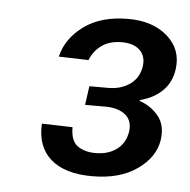

<svg xmlns="http://www.w3.org/2000/svg" viewBox="-37 -747 431 436"><g transform="rotate(5 178.5 -528.5)"><path d="M188 -347Q125 -347 93 -375.5Q61 -404 64 -456L134 -454Q134 -423 150 -411.5Q166 -400 191 -400Q220 -400 239.5 -414.5Q259 -429 263 -456Q266 -481 249.5 -494Q233 -507 204 -507H158L164 -550H207Q236 -550 256.5 -564.5Q277 -579 281 -606Q284 -629 270 -642.5Q256 -656 229 -656Q201 -656 183 -643Q165 -630 157 -609L89 -611Q99 -653 138 -681.5Q177 -710 239 -710Q295 -710 328.5 -680.5Q362 -651 356 -606Q352 -576 332.5 -556.5Q313 -537 282 -529L280 -527Q307 -518 324 -497Q341 -476 336 -442Q330 -403 290.5 -375Q251 -347 188 -347Z"/></g></svg>

Font: Host Grotesk
Style: Italic
Weight: 400
Italic angle: -8°
Designer: Doğukan Karapınar based on Poppins by Indian Type Foundry, Jonny Pinhorn
Foundry: Element Type
Version: Version 1.001; ttfautohint (v1.8.4.7-5d5b)